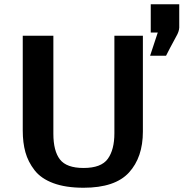

<svg xmlns="http://www.w3.org/2000/svg" viewBox="-20 -863 883 903"><path d="M87 -249V-695H231V-234Q231 -153 262 -113Q293 -73 373 -73Q456 -73 487 -116Q518 -159 518 -236V-695H652V-244Q652 -123 586.5 -51.5Q521 20 373 20Q289 20 231 -1.5Q173 -23 142.5 -62.5Q112 -102 99.5 -147Q87 -192 87 -249ZM689 -710V-843H823V-733Q822 -714 809 -692Q806 -686 797.5 -670.5Q789 -655 779.5 -637Q770 -619 761 -601H686L722 -710Z"/></svg>

Font: Coval
Style: ExtraBold
Weight: 800
Foundry: Context Ltd
Version: Version 001.000